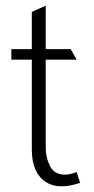

<svg xmlns="http://www.w3.org/2000/svg" viewBox="-20 -643 332 676"><path d="M229 -470H141V-623L92 -601V-470H20V-433H92V-116Q92 -74 105 -45.5Q118 -17 141.5 -2Q165 13 196 13Q209 13 221.5 11Q234 9 244.5 6Q255 3 262 1L250 -37Q245 -35 232.5 -31.5Q220 -28 209 -28Q172 -28 156.5 -57.5Q141 -87 141 -123V-433H250Z"/></svg>

Font: Catamaran Thin Thin
Style: Regular
Weight: 250
Version: Version 2.000